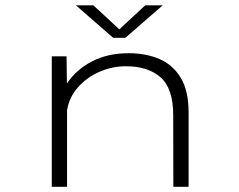

<svg xmlns="http://www.w3.org/2000/svg" viewBox="-20 -716 915 736"><path d="M178.5 0V-500H235L236.5 -395.5Q270 -447.5 331 -479.8Q392 -512 473 -512Q540 -512 591.8 -489.5Q643.5 -467 673.2 -417.2Q703 -367.5 703 -284.5V0H644.5L644 -275Q644 -377.5 595 -420Q546 -462.5 461.5 -462Q410.5 -462 362 -441Q313.5 -420 279.2 -381.8Q245 -343.5 237 -293V0ZM271 -695.5H338L437.5 -603.5L536.5 -695.5H603.5L460.5 -571H414Z"/></svg>

Font: Trispace SemiExpanded ExtraLight
Style: Regular
Weight: 200
Width: 6
Designer: Tyler Finck
Foundry: Etcetera Type Company
Version: Version 1.210; ttfautohint (v1.8.3)